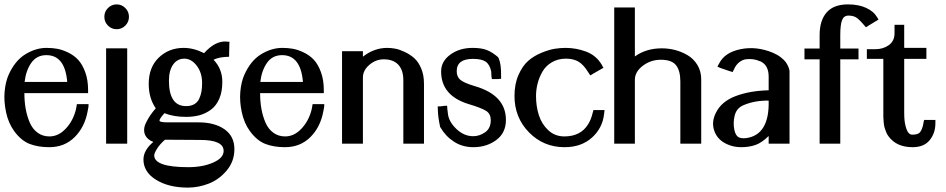

<svg xmlns="http://www.w3.org/2000/svg" viewBox="-20 -654 4308 874"><path d="M92 -281H286Q276 -403 191 -403Q147 -403 122.5 -368Q98 -333 92 -281ZM330 -180H336H342H367H375H383V-172L382 -164Q381 -157 379 -148Q366 -76 320 -30Q274 16 204 16Q153 16 114.5 1Q76 -14 44 -58Q18 -94 7.5 -143.5Q-3 -193 1 -237Q5 -281 19 -313Q48 -378 95.5 -407Q143 -436 192 -436Q217 -436 240 -432Q263 -428 290 -415Q317 -402 336 -381.5Q355 -361 368 -325.5Q381 -290 381 -244V-237V-230H374H366H91Q91 -192 97 -158.5Q103 -125 115.5 -96Q128 -67 151 -50Q174 -33 205 -33Q246 -33 279 -68Q312 -103 325 -153Q325 -156 328 -168L329 -174Z M463 0V-8V-15V-419V-426V-434H470H478H544H552H559V-426V-419V-15V-8V0H552H544H478H470ZM550.5 -617.5Q567 -601 567 -577.5Q567 -554 550.5 -537.5Q534 -521 511 -521Q488 -521 471.5 -537.5Q455 -554 455 -577.5Q455 -601 471.5 -617.5Q488 -634 511 -634Q534 -634 550.5 -617.5Z M657 -272Q657 -348 703 -392Q749 -436 816 -436Q862 -436 909 -412Q959 -468 1010 -465L1017 -464H1025L1024 -457V-450L1023 -409V-402V-396L1016 -395H1009Q974 -393 952 -382Q992 -341 992 -281Q992 -236 978 -204Q964 -172 940 -154.5Q916 -137 888.5 -129.5Q861 -122 827 -122Q769 -122 729 -139Q706 -114 706 -105Q705 -97 746 -97H884Q957 -97 1002 -65.5Q1047 -34 1047 25Q1047 80 1012.5 121.5Q978 163 931 181.5Q884 200 835 200Q748 200 690.5 164.5Q633 129 633 72Q633 30 678 -8Q664 -13 655 -21Q639 -35 636.5 -54Q634 -73 643.5 -93Q653 -113 664 -129Q675 -145 689 -161Q657 -207 657 -272ZM827 -171Q849 -171 864 -179.5Q879 -188 886.5 -204Q894 -220 897 -237Q900 -254 900 -276Q900 -323 875.5 -355Q851 -387 819 -387Q787 -387 768 -360Q749 -333 749 -287Q749 -171 827 -171ZM731 -18Q707 3 694.5 23.5Q682 44 682 53Q682 107 837 107Q903 107 950.5 86Q998 65 998 33Q998 -17 891 -17Q780 -18 731 -18Z M1165 -281H1359Q1349 -403 1264 -403Q1220 -403 1195.5 -368Q1171 -333 1165 -281ZM1403 -180H1409H1415H1440H1448H1456V-172L1455 -164Q1454 -157 1452 -148Q1439 -76 1393 -30Q1347 16 1277 16Q1226 16 1187.5 1Q1149 -14 1117 -58Q1091 -94 1080.5 -143.5Q1070 -193 1074 -237Q1078 -281 1092 -313Q1121 -378 1168.5 -407Q1216 -436 1265 -436Q1290 -436 1313 -432Q1336 -428 1363 -415Q1390 -402 1409 -381.5Q1428 -361 1441 -325.5Q1454 -290 1454 -244V-237V-230H1447H1439H1164Q1164 -192 1170 -158.5Q1176 -125 1188.5 -96Q1201 -67 1224 -50Q1247 -33 1278 -33Q1319 -33 1352 -68Q1385 -103 1398 -153Q1398 -156 1401 -168L1402 -174Z M1632 -396Q1683 -436 1743 -436Q1760 -436 1779 -432.5Q1798 -429 1822.5 -417.5Q1847 -406 1866 -389Q1885 -372 1897.5 -342Q1910 -312 1910 -273V-15V-8V0H1903H1895H1831H1823H1816V-8V-15V-289Q1816 -335 1793 -359.5Q1770 -384 1727 -384Q1691 -384 1661.5 -359Q1632 -334 1632 -301V-15V-8V0H1624H1617H1552H1544H1537V-8V-15V-406V-414V-421H1544H1552H1617H1624H1632V-414V-406Z M2059 -330Q2059 -305 2075 -291Q2091 -277 2141 -262Q2283 -221 2283 -108Q2283 -49 2239 -16.5Q2195 16 2135 16Q2085 16 2046.5 -9Q2008 -34 1985 -74L1984 -75V-76L1983 -77V-79Q1974 -120 1973 -155V-162L1972 -169L1980 -170H1987Q1995 -171 2000 -172H2007L2015 -173L2016 -166V-158Q2017 -155 2017.5 -149.5Q2018 -144 2018.5 -140Q2019 -136 2019 -136Q2023 -100 2057.5 -67Q2092 -34 2134 -34Q2163 -34 2188.5 -52Q2214 -70 2214 -107Q2214 -135 2194 -148.5Q2174 -162 2114 -180Q1988 -218 1988 -329Q1988 -375 2030 -405.5Q2072 -436 2131 -436Q2171 -436 2195.5 -426.5Q2220 -417 2246 -395L2247 -394L2248 -392L2249 -391L2250 -389Q2262 -361 2261 -309V-302V-295H2253L2246 -294Q2238 -294 2233 -294H2226H2219L2218 -301L2217 -308Q2216 -324 2216 -329Q2209 -361 2190.5 -373.5Q2172 -386 2133 -386Q2059 -386 2059 -330Z M2732 -153 2731 -145 2730 -136Q2723 -71 2674.5 -27.5Q2626 16 2550 16Q2454 16 2388 -51.5Q2322 -119 2322 -217Q2322 -272 2340.5 -313.5Q2359 -355 2385 -377.5Q2411 -400 2445.5 -414Q2480 -428 2505.5 -432Q2531 -436 2554 -436Q2604 -436 2649.5 -418.5Q2695 -401 2720 -358L2723 -352L2727 -345L2721 -342L2714 -338L2679 -318L2673 -314L2667 -311L2663 -317L2659 -323Q2637 -359 2614 -373Q2591 -387 2556 -387Q2520 -387 2492 -370.5Q2464 -354 2449 -327.5Q2434 -301 2427 -273Q2420 -245 2420 -217Q2420 -170 2433 -129.5Q2446 -89 2476 -61Q2506 -33 2549 -33Q2623 -33 2657 -88Q2671 -110 2678 -141L2680 -147L2681 -153H2687H2693H2716H2723Z M3172 0H3164H3157H3092H3085H3077V-7V-15V-283Q3077 -332 3057.5 -357Q3038 -382 2988 -382Q2942 -382 2906 -354.5Q2870 -327 2870 -291V-15V-8V0H2863H2855H2791H2783H2776V-8V-15V-605V-612V-620H2783H2791H2855H2863H2870V-612V-605V-397Q2921 -434 2993 -434Q3023 -434 3052.5 -426.5Q3082 -419 3109.5 -403Q3137 -387 3154.5 -358.5Q3172 -330 3172 -292V-14V-7Z M3246 -350 3249 -357 3253 -364Q3278 -415 3350.5 -430Q3423 -445 3498 -414Q3519 -405 3534.5 -393Q3550 -381 3557 -371Q3564 -361 3568.5 -350Q3573 -339 3573.5 -334.5Q3574 -330 3574 -327V-105V-14V-7V0H3566H3559H3494H3487H3479V-8V-15Q3479 -18 3479 -25Q3479 -32 3479 -35Q3449 -5 3420 5.5Q3391 16 3354 16Q3319 16 3291 3Q3247 -16 3232 -57Q3217 -98 3239 -141Q3264 -192 3328.5 -216.5Q3393 -241 3479 -243V-305Q3479 -355 3445 -373Q3442 -375 3437 -376Q3424 -382 3409.5 -384Q3395 -386 3378 -384.5Q3361 -383 3345.5 -371Q3330 -359 3321 -338L3318 -332L3315 -326L3309 -328L3302 -330L3261 -344L3254 -347ZM3364 -175Q3333 -162 3324.5 -128.5Q3316 -95 3323 -62Q3328 -40 3339 -31.5Q3350 -23 3374 -25Q3483 -38 3479 -196Q3415 -197 3364 -175Z M3922 -530 3917 -535 3913 -540Q3890 -567 3876.5 -575Q3863 -583 3842 -583Q3821 -583 3813 -562Q3805 -541 3805 -494V-433H3873H3881H3888V-426V-418V-414V-399V-384H3881H3873H3805V-15V-8V0H3798H3790H3726H3718H3711V-7V-15V-384H3657H3649H3642V-399V-414V-418V-426V-433H3649H3657H3711V-494Q3711 -561 3743 -597.5Q3775 -634 3840 -634Q3889 -634 3923 -618Q3957 -602 3971 -578L3975 -572L3979 -565L3973 -561L3966 -557L3933 -537L3927 -533Z M4238 -108V-101V-93Q4238 -48 4212 -16Q4186 16 4134 16Q4061 16 4025 -33Q4018 -42 4013.5 -53.5Q4009 -65 4006.5 -73.5Q4004 -82 4002.5 -99Q4001 -116 4001 -123Q4001 -130 4001 -153.5Q4001 -177 4001 -183V-386H3941H3933H3926V-393V-401V-415V-422V-430H3933H3941H3964Q4000 -430 4026 -448.5Q4052 -467 4052 -503V-526V-533V-541H4060H4067H4081H4089H4096V-533V-526V-436H4182H4189H4197V-428V-421V-401V-393V-386H4189H4182H4096V-139Q4096 -104 4102 -81Q4108 -58 4115.5 -49.5Q4123 -41 4132 -41Q4157 -41 4166 -50Q4175 -59 4181 -81Q4181 -84 4184 -96L4185 -102L4187 -108H4193H4199H4224H4230Z"/></svg>

Font: Loyal Sans
Style: Boldv1
Weight: 700
Version: Version 001.000